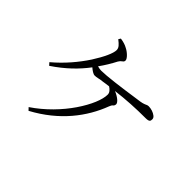

<svg xmlns="http://www.w3.org/2000/svg" viewBox="-168 -1040 1336 1336"><g transform="rotate(45 500.0 -372.0)"><path d="M330 -761 340 -777C368 -773 391 -766 408 -756C436 -743 471 -711 471 -692C471 -683 467 -677 459 -672C451 -667 444 -659 438 -649C417 -608 392 -567 364 -528C378 -524 390 -522 401 -522C424 -522 473 -526 530 -533C558 -536 586 -540 615 -544C643 -548 669 -552 692 -555C738 -561 760 -564 776 -570C783 -573 790 -575 795 -578C800 -580 805 -581 811 -581C834 -581 862 -572 879 -558C888 -551 892 -543 892 -534C892 -517 888 -507 853 -507C757 -507 664 -502 569 -490C610 -473 640 -448 640 -431C640 -422 637 -415 631 -410C624 -405 619 -396 615 -385C556 -228 440 -74 241 33L223 14C320 -51 403 -138 461 -223C519 -308 551 -387 551 -436C551 -456 537 -471 517 -484C496 -481 475 -479 460 -476C447 -475 435 -473 424 -470C412 -467 401 -466 392 -466C379 -466 358 -480 341 -495C286 -422 217 -354 121 -290L104 -309C184 -376 251 -456 300 -531C348 -606 376 -668 376 -699C376 -722 361 -737 330 -761Z"/></g></svg>

Font: CJK Symbols
Style: Regular
Weight: 400
Designer: Ryoko NISHIZUKA 西塚涼子 (kana & ideographs); Frank Grießhammer (serif-style Latin); Paul D. Hunt (sans serif–style Latin); 
Foundry: Unicode
Version: Version 2.000;hotconv 1.1.0;makeotfexe 2.6.0